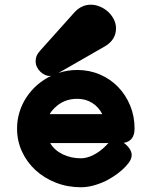

<svg xmlns="http://www.w3.org/2000/svg" viewBox="-20 -747 642 813"><path d="M294.9 -694.3Q324.7 -727.1 364.7 -727.1Q383.8 -727.1 402.8 -719.2Q421.9 -711.4 437 -697.8Q452.1 -684.1 461.7 -665.8Q471.2 -647.5 471.2 -626.5Q471.2 -578.1 423.3 -550.3L227.5 -438Q265.6 -450.7 307.1 -450.7Q358.4 -450.7 402.8 -431.6Q447.3 -412.6 479.7 -379.2Q512.2 -345.7 531 -300.5Q549.8 -255.4 549.8 -202.6Q549.8 -149.4 503.9 -142.1Q517.6 -132.8 527.6 -118.7Q537.6 -104.5 537.6 -90.8Q537.6 -74.7 525.4 -58.1Q513.2 -41.5 496.1 -26.6Q479 -11.7 460 0.5Q440.9 12.7 427.2 19.5Q370.6 45.9 322.8 45.9Q266.1 45.9 216.8 26.6Q167.5 7.3 130.9 -26.1Q94.2 -59.6 73.2 -105Q52.2 -150.4 52.2 -202.6Q52.2 -239.3 62.7 -272.9Q73.2 -306.6 92.3 -335.4Q111.3 -364.3 137.9 -387.5Q164.6 -410.6 196.8 -425.8Q194.3 -425.3 189.5 -425.3Q180.7 -425.3 170.4 -429.9Q160.2 -434.6 151.4 -442.9Q142.6 -451.2 136.7 -462.6Q130.9 -474.1 130.9 -488.3Q130.9 -512.7 148.9 -530.8L147.5 -529.8ZM429.7 -131.3Q434.1 -136.7 439.5 -141.1H192.4Q210.9 -110.4 245.8 -93.5Q280.8 -76.7 322.8 -76.7Q334.5 -76.7 347.9 -80.1Q361.3 -83.5 375.2 -90.6Q389.2 -97.7 403.1 -107.9Q417 -118.2 429.7 -131.3ZM212.4 -291.5Q205.6 -284.7 200.2 -278.1Q194.8 -271.5 190.4 -263.7H413.1Q397.5 -294.4 369.9 -311.5Q342.3 -328.6 307.1 -328.6Q250.5 -328.6 212.4 -291Z"/></svg>

Font: Erica Type
Style: Bold
Weight: 700
Designer: Peter Wiegel
Foundry: Peter Wiegel
Version: Version 1.000 2010 initial release